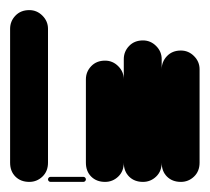

<svg xmlns="http://www.w3.org/2000/svg" viewBox="-20 -360 415 380"><path d="M0 -38H75V-303H0ZM38 -75Q21 -75 10.5 -64Q0 -53 0 -38Q0 -21 10.5 -10.5Q21 0 38 0Q53 0 64 -10.5Q75 -21 75 -38Q75 -53 64 -64Q53 -75 38 -75ZM38 -340Q21 -340 10.5 -329Q0 -318 0 -303Q0 -286 10.5 -275.5Q21 -265 38 -265Q53 -265 64 -275.5Q75 -286 75 -303Q75 -318 64 -329Q53 -340 38 -340Z M80 -10Q78 -10 76.5 -8.5Q75 -7 75 -5Q75 -3 76.5 -1.5Q78 0 80 0H145Q147 0 148.5 -1.5Q150 -3 150 -5Q150 -7 148.5 -8.5Q147 -10 145 -10Z M150 -38H225V-203H150ZM188 -75Q171 -75 160.5 -64Q150 -53 150 -38Q150 -21 160.5 -10.5Q171 0 188 0Q203 0 214 -10.5Q225 -21 225 -38Q225 -53 214 -64Q203 -75 188 -75ZM188 -240Q171 -240 160.5 -229Q150 -218 150 -203Q150 -186 160.5 -175.5Q171 -165 188 -165Q203 -165 214 -175.5Q225 -186 225 -203Q225 -218 214 -229Q203 -240 188 -240Z M225 -38H300V-243H225ZM263 -75Q246 -75 235.5 -64Q225 -53 225 -38Q225 -21 235.5 -10.5Q246 0 263 0Q278 0 289 -10.5Q300 -21 300 -38Q300 -53 289 -64Q278 -75 263 -75ZM263 -280Q246 -280 235.5 -269Q225 -258 225 -243Q225 -226 235.5 -215.5Q246 -205 263 -205Q278 -205 289 -215.5Q300 -226 300 -243Q300 -258 289 -269Q278 -280 263 -280Z M300 -38H375V-223H300ZM338 -75Q321 -75 310.5 -64Q300 -53 300 -38Q300 -21 310.5 -10.5Q321 0 338 0Q353 0 364 -10.5Q375 -21 375 -38Q375 -53 364 -64Q353 -75 338 -75ZM338 -260Q321 -260 310.5 -249Q300 -238 300 -223Q300 -206 310.5 -195.5Q321 -185 338 -185Q353 -185 364 -195.5Q375 -206 375 -223Q375 -238 364 -249Q353 -260 338 -260Z"/></svg>

Font: Wavefont Medium
Style: Regular
Weight: 500
Version: Version 3.004;gftools[0.9.33]